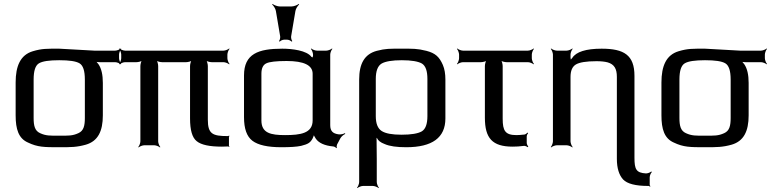

<svg xmlns="http://www.w3.org/2000/svg" viewBox="-20 -743 3943 982"><path d="M283 -494C220 -494 195 -495 148 -481C84 -462 60 -405 60 -321V-153C60 -82 75 -35 123 -14C173 10 207 10 283 10C344 10 372 10 419 -3C481 -21 506 -72 506 -153V-319C506 -360 499 -392 484 -414C479 -421 472 -429 467 -432L465 -429C470 -426 482 -425 490 -425H569C578 -425 593 -419 598 -414L600 -416C595 -421 589 -436 589 -445V-464C589 -473 595 -488 600 -493L598 -495C593 -490 578 -484 569 -484H462C445 -484 301 -494 283 -494ZM414 -140C414 -100 408 -74 381 -62C351 -48 330 -49 283 -49C236 -49 215 -48 185 -62C158 -74 152 -100 152 -140V-336C152 -381 161 -408 179 -419C197 -430 232 -435 283 -435C334 -435 369 -430 387 -419C405 -408 414 -381 414 -336V-140Z M1043 -131V-405C1043 -414 1039 -431 1034 -436L1032 -434C1037 -429 1054 -425 1063 -425H1123C1132 -425 1147 -419 1152 -414L1154 -416C1149 -421 1143 -436 1143 -445V-464C1143 -473 1149 -488 1154 -493L1152 -495C1147 -490 1132 -484 1123 -484H620C611 -484 596 -490 591 -495L589 -493C594 -488 600 -473 600 -464V-445C600 -436 594 -421 589 -416L591 -414C596 -419 611 -425 620 -425H678C687 -425 704 -429 709 -434L707 -436C702 -431 698 -414 698 -405V-20C698 -11 692 4 687 9L689 11C694 6 709 0 718 0H769C778 0 793 6 798 11L800 9C795 4 789 -11 789 -20V-405C789 -414 785 -431 780 -436L778 -434C783 -429 800 -425 809 -425H932C941 -425 958 -429 963 -434L961 -436C956 -431 952 -414 952 -405V-137C952 -78 963 -39 986 -21C1009 -2 1052 7 1115 7C1121 7 1139 6 1148 6C1150 6 1150 8 1151 9L1154 6C1153 6 1151 4 1151 3V-44C1151 -45 1153 -46 1154 -47L1151 -50C1150 -49 1149 -47 1148 -47H1144C1067 -47 1043 -58 1043 -131Z M1669 -103V-464C1669 -473 1675 -488 1680 -493L1678 -495C1673 -490 1658 -484 1649 -484H1601C1592 -484 1577 -490 1572 -495L1570 -493C1575 -488 1581 -473 1581 -464V-457C1581 -454 1577 -448 1578 -446L1581 -447C1581 -449 1575 -450 1573 -452C1549 -485 1474 -494 1424 -494C1301 -494 1228 -468 1228 -357V-144C1228 -85 1242 -45 1271 -23C1300 -1 1349 10 1419 10C1463 10 1497 8 1520 3C1556 -6 1567 -13 1579 -35C1583 -43 1587 -54 1587 -61L1583 -60C1583 -54 1590 -41 1595 -34C1610 -12 1640 2 1684 6C1689 6 1698 11 1700 15L1703 13C1701 9 1702 0 1704 -4L1721 -36C1726 -45 1738 -55 1746 -58L1744 -62C1737 -58 1722 -54 1711 -56C1683 -60 1669 -72 1669 -103ZM1438 -52C1365 -52 1317 -62 1317 -127V-366C1317 -393 1325 -411 1342 -419C1358 -427 1393 -431 1446 -431C1535 -431 1579 -409 1579 -366V-127C1579 -61 1516 -52 1438 -52ZM1469 -557 1491 -687C1493 -699 1503 -714 1510 -720L1508 -723C1501 -717 1483 -710 1471 -710H1411C1399 -710 1381 -717 1374 -723L1372 -720C1379 -714 1389 -699 1391 -687L1413 -557C1414 -549 1411 -537 1407 -533L1411 -530C1414 -535 1426 -540 1433 -540H1449C1456 -540 1468 -535 1471 -530L1475 -533C1471 -537 1468 -549 1469 -557Z M1908 -37C1913 -25 1926 -14 1948 -6C1973 5 2009 10 2058 10C2191 10 2258 -39 2258 -137V-336C2258 -365 2254 -390 2245 -411C2227 -452 2207 -471 2161 -483C2113 -495 2092 -494 2033 -494C1974 -494 1953 -495 1907 -483C1844 -466 1817 -417 1817 -336V188C1817 197 1811 212 1806 217L1808 219C1813 214 1828 208 1837 208H1887C1896 208 1911 214 1916 219L1918 217C1913 212 1907 197 1907 188V71C1907 52 1906 -9 1906 -36C1906 -38 1908 -41 1908 -42L1904 -41C1904 -40 1907 -39 1908 -37ZM2166 -149C2166 -108 2156 -82 2137 -71C2118 -60 2083 -54 2034 -54C1986 -54 1952 -60 1932 -73C1912 -86 1902 -111 1902 -149V-339C1902 -380 1912 -406 1932 -418C1951 -429 1986 -435 2035 -435C2084 -435 2119 -429 2138 -418C2157 -406 2166 -380 2166 -339V-149Z M2551 -136V-405C2551 -414 2547 -431 2542 -436L2540 -434C2545 -429 2562 -425 2571 -425H2680C2689 -425 2704 -419 2709 -414L2711 -416C2706 -421 2700 -436 2700 -445V-464C2700 -473 2706 -488 2711 -493L2709 -495C2704 -490 2689 -484 2680 -484H2348C2339 -484 2324 -490 2319 -495L2317 -493C2322 -488 2328 -473 2328 -464V-445C2328 -436 2322 -421 2317 -416L2319 -414C2324 -419 2339 -425 2348 -425H2440C2449 -425 2466 -429 2471 -434L2469 -436C2464 -431 2460 -414 2460 -405V-141C2460 -36 2498 7 2602 7C2619 7 2639 6 2661 3C2667 3 2676 7 2679 10L2682 7C2679 4 2674 -6 2674 -12V-45C2674 -51 2678 -59 2681 -62L2678 -65C2675 -62 2669 -56 2663 -55C2645 -53 2631 -52 2622 -52C2564 -52 2551 -74 2551 -136Z M3225 64V-355C3225 -461 3172 -494 3057 -494C2977 -494 2927 -478 2907 -447C2904 -442 2897 -437 2896 -433L2900 -431C2901 -435 2898 -443 2898 -448V-464C2898 -473 2904 -488 2909 -493L2907 -495C2902 -490 2887 -484 2878 -484H2828C2819 -484 2804 -490 2799 -495L2797 -493C2802 -488 2808 -473 2808 -464V-20C2808 -11 2802 4 2797 9L2799 11C2804 6 2819 0 2828 0H2878C2887 0 2902 6 2907 11L2909 9C2904 4 2898 -11 2898 -20V-350C2898 -381 2907 -402 2925 -413C2943 -424 2978 -430 3031 -430C3054 -430 3073 -428 3088 -424C3122 -414 3135 -391 3135 -350V69C3135 117 3146 152 3167 175C3188 197 3231 208 3294 208H3299C3301 208 3303 211 3304 212L3307 209C3306 208 3303 206 3303 204V164C3303 155 3309 141 3314 137L3311 134C3306 139 3293 144 3284 144C3234 141 3225 123 3225 64Z M3586 -494C3523 -494 3498 -495 3451 -481C3387 -462 3363 -405 3363 -321V-153C3363 -82 3378 -35 3426 -14C3476 10 3510 10 3586 10C3647 10 3675 10 3722 -3C3784 -21 3809 -72 3809 -153V-319C3809 -360 3802 -392 3787 -414C3782 -421 3775 -429 3770 -432L3768 -429C3773 -426 3785 -425 3793 -425H3872C3881 -425 3896 -419 3901 -414L3903 -416C3898 -421 3892 -436 3892 -445V-464C3892 -473 3898 -488 3903 -493L3901 -495C3896 -490 3881 -484 3872 -484H3765C3748 -484 3604 -494 3586 -494ZM3717 -140C3717 -100 3711 -74 3684 -62C3654 -48 3633 -49 3586 -49C3539 -49 3518 -48 3488 -62C3461 -74 3455 -100 3455 -140V-336C3455 -381 3464 -408 3482 -419C3500 -430 3535 -435 3586 -435C3637 -435 3672 -430 3690 -419C3708 -408 3717 -381 3717 -336V-140Z"/></svg>

Font: Gamestation Storm
Style: Regular
Weight: 400
Designer: Jonas Hecksher
Foundry: Jonas Hecksher, Playtypeª, e-types AS
Version: Version 1.003